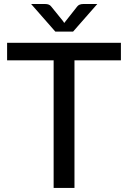

<svg xmlns="http://www.w3.org/2000/svg" viewBox="-20 -929 632 949"><path d="M577.6 -717.3V-630.9H348.1V0H245.1V-630.9H15.1V-717.3ZM203.1 -909.2Q224.1 -909.2 232.9 -897L291.5 -824.7Q294.4 -819.3 297.4 -815.4L361.3 -896.5Q370.6 -909.2 392.1 -909.2H460.9L341.3 -772.9H253.4L133.8 -909.2Z"/></svg>

Font: Lato-Medium
Style: Regular
Weight: 500
Designer: Lukasz Dziedzic
Foundry: tyPoland Lukasz Dziedzic
Version: Version 2.006; 2014-01-15